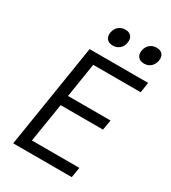

<svg xmlns="http://www.w3.org/2000/svg" viewBox="-223 -1056 1045 1170"><g transform="rotate(30 300.0 -471.0)"><path d="M61 0 177 -730H589L578 -658H244L206 -417H505L493 -346H195L151 -72H485L473 0ZM508 -819Q480 -819 466 -835.5Q452 -852 456 -880Q461 -909 480.5 -925.5Q500 -942 528 -942Q555 -942 569 -925.5Q583 -909 578 -880Q573 -852 554 -835.5Q535 -819 508 -819ZM288 -819Q260 -819 246 -835.5Q232 -852 236 -880Q241 -909 260.5 -925.5Q280 -942 308 -942Q335 -942 349 -925.5Q363 -909 358 -880Q354 -852 334.5 -835.5Q315 -819 288 -819Z"/></g></svg>

Font: JetBrains Mono NL Light
Style: Italic
Weight: 300
Italic angle: -9°
Designer: Philipp Nurullin, Konstantin Bulenkov
Foundry: JetBrains
Version: Version 2.304; ttfautohint (v1.8.4.7-5d5b)